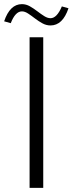

<svg xmlns="http://www.w3.org/2000/svg" viewBox="-67 -908 351 928"><path d="M76 -728H142V0H76ZM232 -877 264 -868Q236 -785 177 -785Q157 -785 138.5 -795Q120 -805 102.5 -818.5Q85 -832 69 -842.5Q53 -853 39 -853Q7 -853 -15 -796L-47 -805Q-19 -888 39 -888Q59 -888 77.5 -877.5Q96 -867 113.5 -853.5Q131 -840 147 -830Q163 -820 177 -820Q208 -820 232 -877Z"/></svg>

Font: Murecho Light
Style: Regular
Weight: 300
Designer: Neil Summerour
Foundry: Positype
Version: Version 1.010; ttfautohint (v1.8.3)